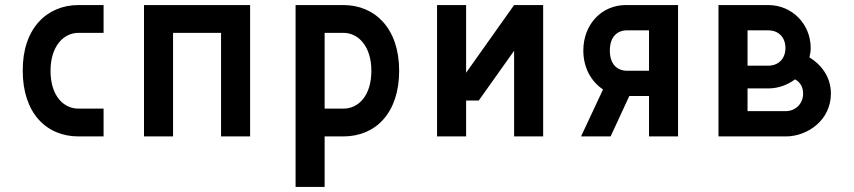

<svg xmlns="http://www.w3.org/2000/svg" viewBox="-20 -540 3379 760"><path d="M390 -110H291C231 -110 180 -161 180 -260C180 -355 230 -410 291 -410H390V-520H291C166 -520 69 -428 70 -260C70 -93 163 0 291 0H390Z M550 0H665V-410H855V0H970V-520H550Z M1339 -110H1265V-410H1339C1400 -410 1450 -355 1450 -260C1450 -161 1399 -110 1339 -110ZM1150 200H1265V0H1339C1467 0 1560 -93 1560 -260C1560 -428 1464 -520 1339 -520H1150Z M1875 -142 2015 -339V0H2130V-520H2015L1825 -252V-520H1710V0H1825V-142Z M2289 -340C2289 -272 2320 -217 2367 -186L2280 0H2397L2471 -160H2549V0H2664V-520H2457C2363 -520 2289 -445 2289 -340ZM2394 -340C2394 -395 2424 -420 2462 -420H2549V-260H2462C2424 -260 2394 -284 2394 -340Z M3189 -350C3189 -445 3115 -520 3021 -520H2824V0H3091C3175 0 3269 -63 3269 -170C3269 -236 3230 -285 3184 -313C3187 -325 3189 -337 3189 -350ZM2939 -100V-190H3021C3061 -190 3098 -204 3127 -226C3145 -216 3159 -198 3159 -170C3159 -125 3124 -100 3091 -100ZM2939 -280V-420H3021C3059 -420 3089 -395 3089 -350C3089 -305 3059 -280 3021 -280Z"/></svg>

Font: Grotesk 03
Style: Bold
Weight: 500
Designer: Frank Adebiaye, contributions by Jérémy Landes, Ariel Martín Pérez
Foundry: Velvetyne Type Foundry
Version: Version 3.000;Glyphs 3.1.2 (3150)